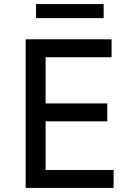

<svg xmlns="http://www.w3.org/2000/svg" viewBox="-20 -923 640 943"><path d="M106 0V-730H204V0ZM184 0V-88H538V0ZM184 -327V-415H507V-327ZM184 -642V-730H528V-642ZM157 -834V-903H489V-834Z"/></svg>

Font: SVN-Sora Variable
Style: Regular
Weight: 400
Designer: Jonathan Barnbrook, Julián Moncada
Foundry: Barnbrook Fonts
Version: Version 2.000 - Viet hoa boi STYLEno.1 Fonts